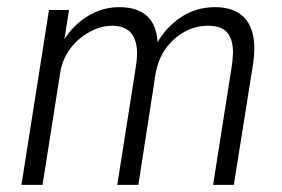

<svg xmlns="http://www.w3.org/2000/svg" viewBox="-20 -517 789 537"><path d="M40 0 117 -489H173L158 -394H153Q175 -438 218.5 -467.5Q262 -497 314 -497Q365 -497 392 -471.5Q419 -446 421 -395L418 -394Q443 -440 485.5 -468.5Q528 -497 582 -497Q622 -497 649 -479.5Q676 -462 686 -425.5Q696 -389 687 -333L634 0H576L627 -324Q635 -371 629 -397Q623 -423 606.5 -434Q590 -445 562 -445Q527 -445 496 -428Q465 -411 443.5 -381Q422 -351 415 -310L367 0H308L359 -324Q367 -371 360 -397Q353 -423 336 -434Q319 -445 294 -445Q269 -445 244.5 -434.5Q220 -424 199.5 -406Q179 -388 165.5 -364Q152 -340 148 -311L99 0Z"/></svg>

Font: Nunito Sans 10pt Condensed Light
Style: Italic
Weight: 300
Width: 3
Italic angle: -9°
Designer: Vernon Adams
Foundry: Vernon Adams
Version: Version 3.101;gftools[0.9.27]